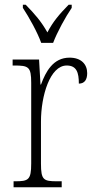

<svg xmlns="http://www.w3.org/2000/svg" viewBox="-20 -786 398 806"><path d="M153 -606H203C220 -651 255 -715 281 -753V-766H268C229 -726 203 -696 179 -650C153 -696 127 -726 88 -766H76V-753C101 -715 137 -651 153 -606ZM37 0H239V-25H220C163 -25 152 -30 152 -99V-276C152 -384 190 -511 260 -511C302 -511 311 -481 311 -435C336 -435 346 -453 346 -479C346 -516 321 -544 272 -544C203 -544 172 -485 152 -431H150L144 -536H33V-511H39C100 -511 111 -506 111 -438V-100C111 -30 99 -25 43 -25H37Z"/></svg>

Font: Noto Serif Thai Condensed ExtraLight
Style: Regular
Weight: 200
Width: 3
Designer: Monotype Design Team
Foundry: Monotype Imaging Inc.
Version: Version 2.002